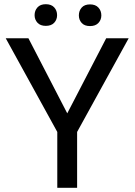

<svg xmlns="http://www.w3.org/2000/svg" viewBox="-20 -893 641 913"><path d="M115.2 -710.9 299.8 -354 484.9 -710.9H591.8L346.7 -265.6V0H252.4V-265.6L7.3 -710.9ZM144.5 -820.8Q144.5 -842.8 158.2 -857.9Q171.9 -873 197.8 -873Q224.1 -873 237.8 -857.9Q251.5 -842.8 251.5 -820.8Q251.5 -799.8 237.8 -784.9Q224.1 -770 197.8 -770Q171.9 -770 158.2 -784.9Q144.5 -799.8 144.5 -820.8ZM355 -819.8Q355 -841.8 368.4 -856.9Q381.8 -872.1 408.2 -872.1Q434.1 -872.1 448 -856.9Q461.9 -841.8 461.9 -819.8Q461.9 -798.8 448 -783.9Q434.1 -769 408.2 -769Q381.8 -769 368.4 -783.9Q355 -798.8 355 -819.8Z"/></svg>

Font: Vazirmatn
Style: Regular
Weight: 400
Designer: Saber Rastikerdar
Foundry: Saber Rastikerdar
Version: Version 33.003;September 2, 2022;FontCreator 14.0.0.2862 64-